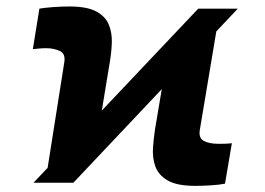

<svg xmlns="http://www.w3.org/2000/svg" viewBox="-20 -573 830 602"><path d="M85 0 601.6 -545.9H725.6L210 0ZM123 -6.8 181.6 -377.9Q186 -405.3 166.7 -413.6Q147.5 -421.9 125 -421.9Q114.3 -421.9 103.5 -420.9Q92.8 -419.9 83 -418.9L103.5 -545.9Q119.6 -548.8 147 -550.8Q174.3 -552.7 197.3 -552.7Q252.4 -552.7 281.2 -537.4Q310.1 -522 320.8 -496.6Q331.5 -471.2 330.6 -440.2Q329.6 -409.2 324.2 -377.9L283.2 -128.9ZM592.8 9.8Q534.2 9.8 505.1 -7.6Q476.1 -24.9 466.8 -52Q457.5 -79.1 459.7 -109.6Q461.9 -140.1 465.8 -166L507.8 -416L668.9 -538.1L606.4 -165Q602.5 -139.6 619.6 -130.9Q636.7 -122.1 665 -122.1Q673.3 -122.1 684.3 -122.3Q695.3 -122.6 707 -124L685.5 2.9Q668.9 6.3 641.1 8.1Q613.3 9.8 592.8 9.8Z"/></svg>

Font: Inter 18pt Black
Style: Italic
Weight: 900
Italic angle: -9.3988°
Designer: Rasmus Andersson
Foundry: rsms
Version: Version 4.001;git-66647c0bb